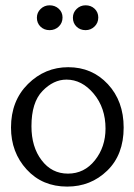

<svg xmlns="http://www.w3.org/2000/svg" viewBox="-20 -685 507 724"><path d="M254.9 -618.2Q254.9 -637.7 269 -651.4Q283.2 -665 302.7 -665Q323.2 -665 336.9 -651.9Q350.6 -638.7 350.6 -619.1Q350.6 -598.6 336.4 -585Q322.3 -571.3 302.7 -571.3Q282.2 -571.3 268.6 -584.5Q254.9 -597.7 254.9 -618.2ZM119.1 -618.2Q119.1 -637.7 133.3 -651.4Q147.5 -665 167 -665Q187.5 -665 201.7 -651.9Q215.8 -638.7 215.8 -619.1Q215.8 -598.6 201.7 -585Q187.5 -571.3 167 -571.3Q146.5 -571.3 132.8 -584.5Q119.1 -597.7 119.1 -618.2ZM21.5 -204.1Q21.5 -304.7 85.4 -368.2Q149.4 -431.6 237.3 -431.6Q327.1 -431.6 386.7 -367.7Q446.3 -303.7 446.3 -204.1Q446.3 -101.6 384.3 -41.5Q322.3 18.6 233.4 18.6Q139.6 18.6 80.6 -45.9Q21.5 -110.4 21.5 -204.1ZM136.7 -81.1Q174.8 -30.3 236.3 -30.3Q297.9 -30.3 337.9 -80.6Q377.9 -130.9 377.9 -200.2Q377.9 -278.3 333.5 -331.5Q289.1 -384.8 230.5 -384.8Q181.6 -384.8 140.1 -341.8Q98.6 -298.8 98.6 -209Q98.6 -130.9 136.7 -81.1Z"/></svg>

Font: Goudy Bookletter 1911
Style: Regular
Weight: 400
Version: Version 2010.07.03